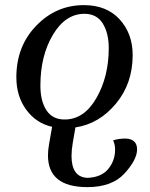

<svg xmlns="http://www.w3.org/2000/svg" viewBox="-20 -499 602 768"><path d="M317.9 -443.8Q241.7 -443.8 191.7 -359.9Q141.6 -275.9 141.6 -156.7Q141.6 -94.7 165.8 -57.9Q189.9 -21 238.3 -21Q316.4 -21 365.7 -106.9Q415 -192.9 415 -306.6Q415 -366.7 390.9 -405.3Q366.7 -443.8 317.9 -443.8ZM315.4 -478.5Q406.7 -478.5 458.7 -421.4Q510.7 -364.3 510.7 -278.8Q510.7 -165 443.8 -84.5Q377 -3.9 281.7 10.7Q276.4 41.5 271.2 71.3Q266.1 101.1 266.1 124.5Q266.1 210 330.1 212.4Q386.2 210 413.3 176.5Q440.4 143.1 440.4 99.6Q440.4 79.1 432.6 62.5Q453.1 55.2 483.4 55.2Q528.3 57.6 528.3 98.6Q528.3 139.6 478.3 194.6Q428.2 249.5 329.6 249.5Q171.9 249.5 171.9 122.6Q171.9 101.6 176.3 77.1L188.5 8.3Q125 -5.9 85.2 -59.8Q45.4 -113.8 45.4 -189.9Q45.4 -314 125 -396.2Q204.6 -478.5 315.4 -478.5Z"/></svg>

Font: Kelvinch
Style: Italic
Weight: 400
Italic angle: -10°
Designer: Paul James Miller
Foundry: High-Logic / Made with FontCreator
Version: Version 3.40;July 22, 2017;FontCreator 11.0.0.2388 64-bit